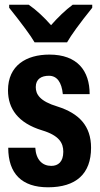

<svg xmlns="http://www.w3.org/2000/svg" viewBox="-20 -786 426 816"><path d="M127 -606H265C282 -636 318 -686 372 -753V-766H289C257 -742 227 -713 197 -679C166 -714 135 -743 102 -766H19V-753C74 -684 111 -634 127 -606ZM184 10C303 10 367 -47 367 -158C367 -251 316 -304 225 -333C148 -356 132 -386 132 -416C132 -451 157 -464 188 -464C222 -464 242 -437 247 -386H361C361 -485 309 -554 190 -554C92 -554 14 -508 14 -402C14 -324 57 -263 159 -232C232 -210 249 -178 249 -141C249 -98 227 -81 198 -81C160 -81 133 -107 130 -158H15C15 -48 73 10 184 10Z"/></svg>

Font: Kathrein 77 Bold Condensed
Style: Regular
Weight: 700
Width: 3
Designer: Lazydogs Typefoundry, based on Open Sans by Ascender Corporation
Foundry: Lazydogs Typefoundry
Version: Version 1.003;PS 001.003;hotconv 1.0.88;makeotf.lib2.5.64775